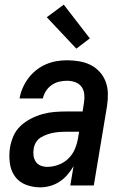

<svg xmlns="http://www.w3.org/2000/svg" viewBox="-20 -797 540 825"><path d="M153 8Q120 8 90.5 -3.5Q61 -15 43.5 -40Q26 -65 22 -98Q18 -131 23 -163Q27 -188 38 -213Q49 -238 69 -256.5Q89 -275 113.5 -287.5Q138 -300 163.5 -307Q189 -314 214.5 -316Q240 -318 265 -318H335L341 -357Q344 -375 342 -393Q340 -411 330 -424.5Q320 -438 303 -444Q286 -450 268 -450Q251 -450 234 -446Q217 -442 202 -431.5Q187 -421 177.5 -406Q168 -391 164 -374H64Q68 -397 77.5 -419Q87 -441 101.5 -460.5Q116 -480 135.5 -495.5Q155 -511 177 -520.5Q199 -530 222 -534Q245 -538 268 -538Q294 -538 320.5 -533.5Q347 -529 369 -518Q391 -507 408 -488.5Q425 -470 434 -446Q443 -422 443.5 -395.5Q444 -369 440 -342L383 0H282L296 -83Q285 -64 270 -46.5Q255 -29 236 -16.5Q217 -4 195.5 2Q174 8 153 8ZM183 -80Q206 -80 230 -88.5Q254 -97 272.5 -114.5Q291 -132 301 -155Q311 -178 315 -202L320 -231H265Q251 -231 237 -230Q223 -229 209.5 -226.5Q196 -224 182 -219Q168 -214 155.5 -206.5Q143 -199 135 -186Q127 -173 125 -159Q122 -144 124 -129Q126 -114 133.5 -102.5Q141 -91 154.5 -85.5Q168 -80 183 -80ZM308 -588 181 -723 254 -777 366 -632Z"/></svg>

Font: Iosevka Curly Semibold Oblique
Style: Regular
Weight: 600
Italic angle: -9°
Monospace: yes
Designer: Belleve Invis
Foundry: Belleve Invis
Version: Version 11.1.0; ttfautohint (v1.8.3)